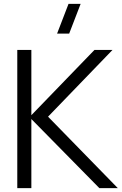

<svg xmlns="http://www.w3.org/2000/svg" viewBox="-20 -980 634 1000"><path d="M143.3 0H70V-720H143.3V-380L472 -720H566L230.3 -372.3L593.7 0H497.7L143.3 -360ZM277.3 -805H340.3L400 -960H337Z"/></svg>

Font: Manrope Variable Light
Style: Regular
Weight: 200
Designer: Mikhail Sharanda
Foundry: Mikhail Sharanda
Version: Version 4.505